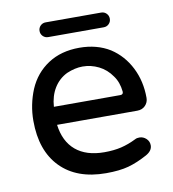

<svg xmlns="http://www.w3.org/2000/svg" viewBox="-75 -700 703 778"><g transform="rotate(-10 276.5 -311.5)"><path d="M45.9 -249Q45.9 -315.4 71.3 -377Q97.7 -438.5 151.4 -473.6Q205.1 -508.8 280.3 -508.8Q352.5 -508.8 406.2 -475.6Q457 -442.4 485.4 -386.2Q513.7 -330.1 513.7 -261.7Q513.7 -243.2 501 -230Q488.3 -216.8 467.8 -216.8H137.7Q146.5 -147.5 189.9 -110.8Q233.4 -74.2 307.6 -74.2Q346.7 -74.2 377.4 -81.5Q408.2 -88.9 439.5 -104.5Q446.3 -108.4 457 -108.4Q472.7 -108.4 484.9 -97.2Q497.1 -85.9 497.1 -69.3Q497.1 -46.9 470.7 -32.2Q429.7 -9.8 392.6 0.5Q355.5 10.7 299.8 10.7Q179.7 10.7 112.8 -57.6Q45.9 -126 45.9 -249ZM422.9 -303.7Q418.9 -342.8 399.4 -369.1Q377.9 -400.4 346.2 -416Q314.5 -431.6 280.3 -431.6Q249 -431.6 214.8 -417Q180.7 -400.4 160.6 -367.7Q140.6 -335 137.7 -291H411.1Q423.8 -291 422.9 -303.7ZM133.8 -603.5Q133.8 -616.2 142.6 -625Q151.4 -633.8 164.1 -633.8H392.6Q405.3 -633.8 414.1 -625Q422.9 -616.2 422.9 -603.5Q422.9 -590.8 414.1 -582Q405.3 -573.2 392.6 -573.2H164.1Q151.4 -573.2 142.6 -582Q133.8 -590.8 133.8 -603.5Z"/></g></svg>

Font: jf-openhuninn-2.1
Style: Regular
Weight: 400
Designer: [Kosugi Maru]
Designed by MOTOYA      

[Varela Round]
Joe Prince (Latin component); Avraham Cornfeld (Hebrew component)
Foundry: justfont Co., Ltd.
Version: 2.1